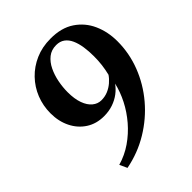

<svg xmlns="http://www.w3.org/2000/svg" viewBox="-217 -874 1022 1022"><g transform="rotate(-45 294.5 -362.5)"><path d="M142.5 26 123 -16.5Q179 -32.5 226.8 -65.5Q274.5 -98.5 312.2 -142.5Q350 -186.5 375.8 -237Q401.5 -287.5 413 -338Q397 -315 372.8 -296.5Q348.5 -278 317.2 -267.2Q286 -256.5 249 -256.5Q191.5 -256.5 148.5 -284.5Q105.5 -312.5 81.8 -360.5Q58 -408.5 58 -469Q58 -526 78.2 -576.8Q98.5 -627.5 136 -666.5Q173.5 -705.5 225 -728Q276.5 -750.5 339 -750.5Q420.5 -751 474.5 -714.8Q528.5 -678.5 555 -619Q581.5 -559.5 581.5 -488.5Q581.5 -398.5 548.8 -314Q516 -229.5 456.8 -159.5Q397.5 -89.5 317.5 -41Q237.5 7.5 142.5 26ZM299.5 -326.5Q326 -326.5 349 -336.2Q372 -346 390.5 -361.8Q409 -377.5 421.5 -396Q429 -426.5 432.8 -456.8Q436.5 -487 436.5 -521Q436.5 -559 431.5 -592.2Q426.5 -625.5 415 -651Q403.5 -676.5 384 -690.8Q364.5 -705 336 -705Q300 -705 274.5 -684.8Q249 -664.5 233 -631.5Q217 -598.5 209.5 -559.8Q202 -521 202 -484Q202 -433.5 214.8 -398.2Q227.5 -363 249.8 -344.8Q272 -326.5 299.5 -326.5Z"/></g></svg>

Font: Merriweather 72pt
Style: Bold Italic
Weight: 700
Italic angle: -7.8°
Version: Version 2.101